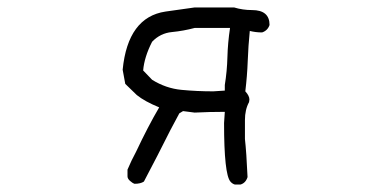

<svg xmlns="http://www.w3.org/2000/svg" viewBox="-20 -501 1040 515"><path d="M552 -256 583 -258V-273Q589 -310 590 -348Q591 -386 597 -426H502Q472 -418 441 -415Q410 -412 388 -389Q367 -348 364 -312L388 -287Q425 -264 466.5 -260Q508 -256 552 -256ZM625 -6H610Q603 -8 598 -14Q581 -34 581 -171L583 -201Q542 -201 502 -199L471 -203L461 -197L437 -152Q403 -84 366 -14Q357 -8 341 -8Q335 -10 328.5 -16Q322 -22 322 -28V-46Q332 -70 345 -94Q377 -162 407 -213Q368 -229 347 -246L316 -276L309 -314Q323 -455 424 -470L502 -481H608Q631 -474 656 -474Q703 -474 703 -434Q698 -419 683 -414Q666 -414 650 -418Q646 -378 644.5 -337.5Q643 -297 638 -256Q649 -244 649 -234L648 -227Q637 -207 637 -179V-128Q641 -93 644 -26Q639 -10 625 -6Z"/></svg>

Font: Yozai
Style: Regular
Weight: 400
Designer: LXGW / Y.OzVox
Foundry: LXGW / Y.OzVox
Version: Version 0.861;October 22, 2024